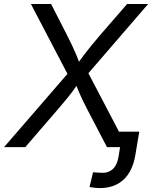

<svg xmlns="http://www.w3.org/2000/svg" viewBox="-41 -748 772 976"><path d="M-20.5 0 331.1 -406.2 319.8 -338.4 116.2 -727.5H218.8L297.9 -572.8Q314 -541 325.2 -517.6Q336.4 -494.1 345.9 -471.4Q355.5 -448.7 365.7 -418.9H350.1Q370.6 -448.7 387.9 -471.4Q405.3 -494.1 424.6 -517.8Q443.8 -541.5 470.7 -572.8L605 -727.5H711.9L379.4 -342.3L390.6 -409.7L605 0H502.9L406.2 -185.1Q391.1 -213.9 380.6 -235.6Q370.1 -257.3 360.8 -279.1Q351.6 -300.8 341.3 -329.6H360.8Q341.3 -301.3 324.7 -279.3Q308.1 -257.3 289.8 -235.6Q271.5 -213.9 247.1 -185.1L87.4 0ZM467.8 208Q453.1 208 439.5 206.5Q425.8 205.1 414.1 202.6L432.1 127.4Q444.8 128.9 457.5 129.6Q470.2 130.4 482.4 130.4Q512.2 130.4 533.2 110.8Q554.2 91.3 561.5 48.8L569.3 0H532.2L544.9 -78.6H667L647 40Q633.3 122.6 586.9 165.3Q540.5 208 467.8 208Z"/></svg>

Font: Inter 18pt
Style: Italic
Weight: 400
Italic angle: -9.3988°
Designer: Rasmus Andersson
Foundry: rsms
Version: Version 4.001;git-66647c0bb